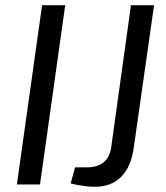

<svg xmlns="http://www.w3.org/2000/svg" viewBox="-20 -710 640 739"><path d="M231 -690 134 0H45L142 -690ZM573 -690 495 -143Q485 -68 446.5 -29.5Q408 9 345 9Q331 9 313.5 7Q296 5 279.5 2Q263 -1 252 -4L269 -66H316Q356 -66 379.5 -86Q403 -106 408 -143L484 -690Z"/></svg>

Font: Exo 2
Style: Italic
Weight: 400
Italic angle: -8°
Designer: Natanael Gama
Foundry: Natanael Gama
Version: Version 2.010